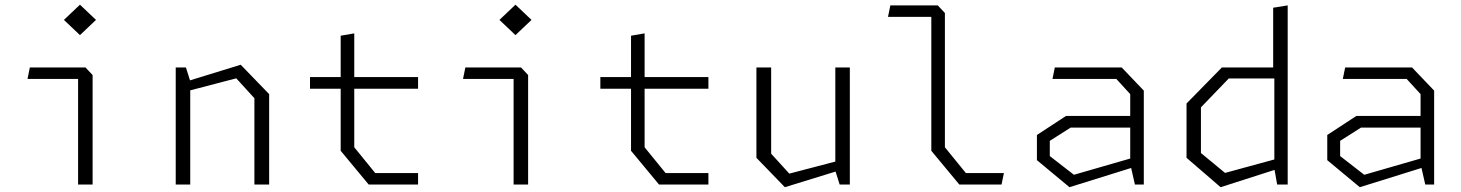

<svg xmlns="http://www.w3.org/2000/svg" viewBox="-20 -788 6240 820"><path d="M313.5 -469 336.5 -451H97.5L107.5 -500H345L375.5 -467.5V0H313.5ZM253 -703 321.5 -768 390 -703 321.5 -638Z M1066.5 -368.5 989 -453.5 750 -391V-432L1008 -511.5L1129.5 -386V0H1066.5ZM730.5 -500H774L792.5 -441.5V0H730.5Z M1435 -144V-635.5L1493 -645.5V-159L1582.5 -49H1765.5V0H1554.5ZM1304 -459H1765.5V-409H1304Z M2173.5 -469 2196.5 -451H1957.5L1967.5 -500H2205L2235.5 -467.5V0H2173.5ZM2113 -703 2181.5 -768 2250 -703 2181.5 -638Z M2675 -144V-635.5L2733 -645.5V-159L2822.5 -49H3005.5V0H2794.5ZM2544 -459H3005.5V-409H2544Z M3273.5 -131.5 3351 -46.5 3590 -109V-68L3332 11.5L3210.5 -114V-500H3273.5ZM3609.5 0H3566L3547.5 -58.5V-500H3609.5Z M3957.5 -144V-734L3976.5 -716H3772.5L3782.5 -765H3985L4015.5 -732.5V-159L4105 -49H4267.5L4257.5 0H4077Z M4807 -88V-386L4747.5 -451H4475L4485 -500H4770.5L4865 -401V0H4827ZM4408.5 -104V-211.5L4533 -293H4831.5V-243H4552.5L4463.5 -186.5V-121.5L4566.5 -41.5L4831.5 -118V-77L4547.5 11.5Z M5422.5 -68V-471.5L5417.5 -487V-755L5479.5 -765V0H5434.5ZM5441 -453H5228L5109 -329.5V-134.5L5212 -49.5L5441 -112V-68L5193 11.5L5047.5 -114V-346L5198.5 -500H5441Z M6047 -88V-386L5987.5 -451H5715L5725 -500H6010.5L6105 -401V0H6067ZM5648.5 -104V-211.5L5773 -293H6071.5V-243H5792.5L5703.5 -186.5V-121.5L5806.5 -41.5L6071.5 -118V-77L5787.5 11.5Z"/></svg>

Font: Monaspace Krypton Var
Style: Regular
Weight: 400
Designer: Riley Cran and the Lettermatic Team
Version: Version 1.101 (Monaspace Krypton Var)